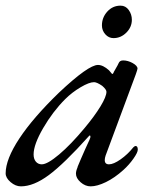

<svg xmlns="http://www.w3.org/2000/svg" viewBox="-32 -646 561 680"><path d="M-12 -32Q-12 -82 36.5 -155.5Q85 -229 177 -318Q281 -416 315 -416Q333 -416 354 -397L365 -384Q369 -384 371 -391Q389 -422 388 -422Q392 -432 404 -432Q421 -432 438 -422.5Q455 -413 455 -403Q455 -400 449 -383L342 -95Q339 -86 339 -79Q339 -64 354 -64Q370 -64 395 -81.5Q420 -99 440 -124Q445 -129 448 -129Q456 -129 456 -116Q456 -106 440.5 -84Q425 -62 405 -44Q374 -16 343 -1Q312 14 289 14Q270 14 253.5 -0.5Q237 -15 237 -31Q237 -41 243 -54Q239 -47 254.5 -83Q270 -119 285 -151Q289 -159 288 -164Q287 -169 282 -163Q195 -66 141 -26Q87 14 42 14Q23 14 5.5 -1Q-12 -16 -12 -32ZM268 -193Q303 -235 324 -269.5Q345 -304 345 -321Q345 -329 330 -342Q311 -355 301 -355Q284 -355 253.5 -337Q223 -319 199 -295Q155 -251 121 -192.5Q87 -134 87 -99Q87 -83 95 -73.5Q103 -64 116 -64Q136 -64 177.5 -99Q219 -134 268 -193ZM329 -556Q329 -584 348 -605Q367 -626 395 -626Q413 -626 424 -610.5Q435 -595 435 -576Q435 -550 415.5 -530.5Q396 -511 370 -511Q353 -511 341 -524.5Q329 -538 329 -556Z"/></svg>

Font: EB Garamond Medium
Style: Italic
Weight: 500
Italic angle: -17.2°
Designer: Georg Duffner and Octavio Pardo
Foundry: Georg Duffner
Version: Version 1.000